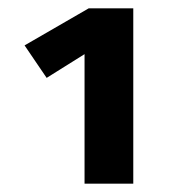

<svg xmlns="http://www.w3.org/2000/svg" viewBox="-20 -762 440 461"><path d="M193 -742 39 -653 92 -575 183 -632V-321H300V-742Z"/></svg>

Font: Fira Sans
Style: Bold
Weight: 700
Designer: Carrois Corporate & Edenspiekermann AG
Foundry: Carrois Corporate GbR & Edenspiekermann AG
Version: Version 4.203